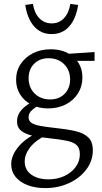

<svg xmlns="http://www.w3.org/2000/svg" viewBox="-20 -674 523 983"><path d="M211.3 289Q161.2 289 121.7 274.1Q82.3 259.3 59.8 231.6Q37.4 204 37.4 166.7Q37.4 119.7 77.8 73.2Q118.1 26.7 200.9 -8L221.1 14.9Q161.5 45 134 80.6Q106.5 116.3 106.5 152.9Q106.5 195.6 140.2 219.9Q173.9 244.2 227.8 244.2Q273.1 244.2 309.6 227.2Q346.1 210.1 367.4 180.9Q388.8 151.7 388.8 116.2Q388.8 84.1 372.5 68.9Q356.1 53.8 322 46.7Q287.8 39.6 233.2 33.9Q189.3 29.6 151.1 21.8Q113 13.9 90.1 -3.3Q67.2 -20.5 67.2 -51.9Q67.2 -76.5 78.7 -95.6Q90.2 -114.7 111.5 -131.3Q132.8 -147.8 162.3 -163.8L188.1 -139.6Q162.7 -126.4 144.6 -110.9Q126.4 -95.5 126.4 -73.8Q126.4 -54.9 141.8 -44.6Q157.2 -34.4 188.9 -28.9Q220.6 -23.4 269.1 -18.1Q324.2 -12.4 366.1 -2.8Q408 6.9 431.6 29.1Q455.2 51.2 455.2 95.2Q455.2 149.6 421.9 193.8Q388.5 238 333.2 263.5Q277.9 289 211.3 289ZM226.2 -119Q177.8 -119 140.8 -138.1Q103.7 -157.3 83.1 -190.4Q62.4 -223.5 62.4 -265.8Q62.4 -311.2 85.9 -346.4Q109.4 -381.6 149.2 -401.6Q189.1 -421.7 239.5 -421.7Q311.8 -421.7 356.9 -381.4Q401.9 -341.1 401.9 -277.3Q401.9 -232.2 379.4 -196.1Q356.8 -160.1 317.1 -139.5Q277.4 -119 226.2 -119ZM236.2 -164.8Q267.6 -164.8 290.4 -177.8Q313.1 -190.8 326 -214Q338.9 -237.3 338.9 -266.5Q338.9 -315 308.2 -345.4Q277.6 -375.9 228.5 -375.9Q183.4 -375.9 155 -347.7Q126.5 -319.5 126.5 -272.8Q126.5 -241.8 140.4 -217.2Q154.3 -192.6 179.3 -178.7Q204.2 -164.8 236.2 -164.8ZM309.9 -362.5 299.6 -396.6 464.1 -407.5V-362.5ZM244.4 -499.5Q189.9 -499.5 155.1 -538.4Q120.3 -577.3 109.2 -648.7L148.5 -654.1Q155.9 -606.8 181.5 -580.5Q207 -554.3 244.4 -554.3Q282.3 -554.3 307.3 -580.5Q332.4 -606.8 340.2 -654.1L380.1 -648.7Q369 -577.3 334.1 -538.4Q299.3 -499.5 244.4 -499.5Z"/></svg>

Font: Ysabeau
Style: Bold
Weight: 700
Designer: Christian Thalmann (Catharsis Fonts)
Version: Version 2.000;gftools[0.9.27.dev2+g8671c4b]